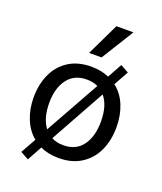

<svg xmlns="http://www.w3.org/2000/svg" viewBox="-147 -832 843 998"><g transform="rotate(20 274.0 -333.0)"><path d="M45 0ZM503 -243Q503 -171 477 -114Q451 -57 399.5 -23.5Q348 10 274 10Q216 10 172 -11L127 71L82 46L129 -38Q88 -72 66.5 -125.5Q45 -179 45 -243Q45 -314 71 -371.5Q97 -429 148.5 -462Q200 -495 274 -495Q328 -495 372 -476L416 -556L461 -531L416 -450Q459 -417 481 -363Q503 -309 503 -243ZM168 -110 336 -411Q310 -424 274 -424Q205 -424 168 -374.5Q131 -325 131 -243Q131 -159 168 -110ZM417 -243Q417 -332 377 -379L209 -76Q236 -61 274 -61Q344 -61 380.5 -110.5Q417 -160 417 -243ZM323 -737H417L306 -558H237Z"/></g></svg>

Font: Niramit
Style: Regular
Weight: 400
Version: Version 1.000; ttfautohint (v1.6)